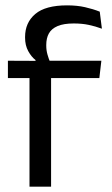

<svg xmlns="http://www.w3.org/2000/svg" viewBox="-20 -696 416 716"><path d="M230 -676Q267.5 -676 297.2 -669.2Q327 -662.5 352 -652.5L360 -589Q335.5 -598 310.8 -603.2Q286 -608.5 255 -608.5Q217.5 -608.5 194.8 -598.8Q172 -589 162.2 -571.2Q152.5 -553.5 152.5 -528.5V-526Q152.5 -508.5 157 -492.8Q161.5 -477 167 -464L112.5 -462V-472Q97 -484 85.2 -505.5Q73.5 -527 73.5 -555.5V-558Q73.5 -611.5 111.5 -643.8Q149.5 -676 230 -676ZM90 0V-444.5H170.5V0ZM9.5 -405V-469.5L121 -469L154 -469.5H358L350.5 -405Z"/></svg>

Font: Anek Latin
Style: Regular
Weight: 400
Designer: Yesha Goshar
Foundry: Ek Type
Version: Version 1.003